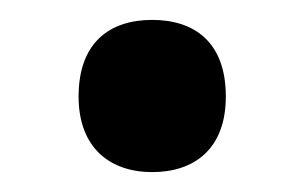

<svg xmlns="http://www.w3.org/2000/svg" viewBox="-20 -449 306 193"><path d="M59 -352C59 -300 91 -276 133 -276C175 -276 207 -299 207 -352C207 -407 175 -429 133 -429C90 -429 59 -406 59 -352Z"/></svg>

Font: Noto Sans Ethiopic SemiCondensed SemiBold
Style: Regular
Weight: 600
Width: 4
Designer: Monotype Design Team
Foundry: Monotype Imaging Inc.
Version: Version 2.102